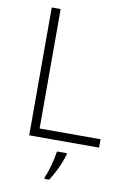

<svg xmlns="http://www.w3.org/2000/svg" viewBox="-100 -775 714 1056"><g transform="rotate(10 256.5 -246.5)"><path d="M101.1 0V-713.9H150.9V-46.9H491.2V0ZM225.1 212.9Q237.3 186.5 249.5 142.1Q261.7 97.7 267.1 61H322.3V67.9Q311 107.9 291.3 149.7Q271.5 191.4 251.5 221.2H225.1Z"/></g></svg>

Font: JBL Sans
Style: Light
Weight: 300
Version: Version 1.10